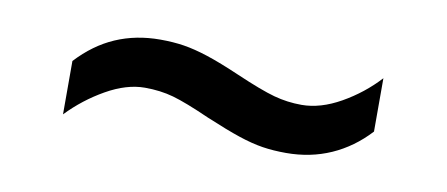

<svg xmlns="http://www.w3.org/2000/svg" viewBox="-30 -463 652 280"><g transform="rotate(10 296.0 -322.5)"><path d="M70 -335Q95 -362 125 -375Q155 -388 191 -388Q210 -388 226 -385.5Q242 -383 262 -376.5Q282 -370 312 -357Q349 -341 369 -335.5Q389 -330 410 -330Q438 -330 468 -347Q498 -364 521 -389V-310Q497 -284 466.5 -270.5Q436 -257 400 -257Q381 -257 365 -259.5Q349 -262 329.5 -268.5Q310 -275 279 -288Q243 -304 223.5 -309.5Q204 -315 181 -315Q154 -315 124 -298Q94 -281 70 -256Z"/></g></svg>

Font: tamil15
Style: Book
Weight: 400
Designer: Jelle Bosma - Monotype Design Team
Foundry: Monotype Imaging Inc.
Version: Version 2.003